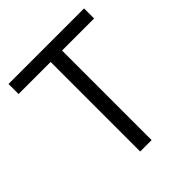

<svg xmlns="http://www.w3.org/2000/svg" viewBox="-200 -866 999 999"><g transform="rotate(-45 300.0 -366.5)"><path d="M578 -733V-659H342V0H258V-659H22V-733Z"/></g></svg>

Font: IBM Plex Sans SC
Style: Regular
Weight: 400
Designer: Mike Abbink; Paul van der Laan; Pieter van Rosmalen; Eunyou Noh; Wujin Sim; Chorong Kim; Dohee Lee; Yejin We; Jinhee Kim
Foundry: Sandoll Inc.
Version: Version 1.000